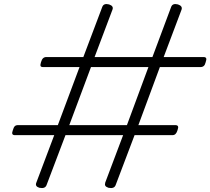

<svg xmlns="http://www.w3.org/2000/svg" viewBox="-20 -916 1047 956"><path d="M176 19Q153 12 161 -7L250 -243H55Q44 -243 41.5 -249Q39 -255 44 -268Q48 -282 53.5 -287.5Q59 -293 70 -293H268L376 -582H195Q184 -582 182 -587.5Q180 -593 184 -606Q188 -620 194.5 -626Q201 -632 211 -632H395L489 -881Q496 -901 523 -894Q547 -886 540 -868L451 -632H739L832 -881Q839 -901 866 -894Q890 -886 884 -868L795 -632H993Q1004 -632 1006.5 -626Q1009 -620 1004 -606Q1001 -593 994.5 -587.5Q988 -582 978 -582H776L669 -293H853Q863 -293 866 -287.5Q869 -282 864 -268Q860 -255 854 -249Q848 -243 838 -243H650L556 5Q549 25 520 19Q508 15 504.5 9Q501 3 504 -7L593 -243H306L212 5Q205 25 176 19ZM325 -293H612L719 -582H433Z"/></svg>

Font: Playwrite RO ExtraLight
Style: Regular
Weight: 250
Version: Version 1.002